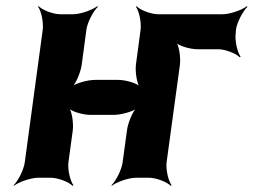

<svg xmlns="http://www.w3.org/2000/svg" viewBox="-20 -574 819 620"><path d="M244 -366 259 -478C262 -502 282 -539 296 -552L294 -554C279 -542 240 -528 216 -528H175C151 -528 116 -542 105 -554L103 -552C113 -539 121 -502 118 -478L60 -50C57 -26 38 11 24 24L25 26C40 14 79 0 103 0H144C168 0 203 14 214 26L217 24C207 11 198 -26 201 -50L215 -153C218 -177 212 -217 201 -229L199 -227C209 -214 248 -203 272 -203H347C371 -203 412 -214 426 -227L424 -229C409 -217 393 -177 390 -153L376 -50C373 -26 354 11 340 24L341 26C356 14 395 0 419 0H461C485 0 520 14 531 26L534 24C524 11 515 -26 518 -50L561 -365C564 -389 558 -429 547 -441L545 -439C555 -426 594 -415 618 -415H684C708 -415 743 -401 754 -389L757 -391C747 -404 738 -441 741 -465L742 -478C745 -502 765 -539 779 -552L777 -554C762 -542 723 -528 699 -528H491C467 -528 432 -542 421 -554L419 -552C429 -539 437 -502 434 -478L419 -366C416 -342 422 -302 433 -290L435 -292C425 -305 386 -316 362 -316H287C263 -316 222 -305 208 -292L210 -290C225 -302 241 -342 244 -366Z"/></svg>

Font: Asimov
Style: EdgeIt
Weight: 500
Designer: Google
Version: Version 2.000980: 2014